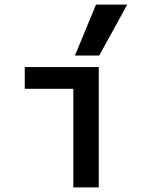

<svg xmlns="http://www.w3.org/2000/svg" viewBox="-20 -810 640 830"><path d="M297 0V-426H87V-520H407V0ZM409 -570H304L395 -790H530Z"/></svg>

Font: M PLUS Code Latin Expanded Medium
Style: Regular
Weight: 500
Width: 7
Designer: Coji Morishita
Foundry: UNDERFOREST DESIGN
Version: Version 1.002; ttfautohint (v1.8.3)